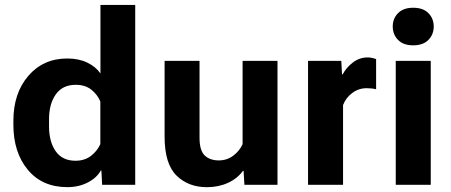

<svg xmlns="http://www.w3.org/2000/svg" viewBox="-20 -768 1875 798"><path d="M35.6 -249.8Q35.6 -134.8 95.5 -62.5Q155.3 9.8 260 9.8Q308.1 9.8 345.5 -9.9Q382.8 -29.5 398.9 -59.3H401.4L404.5 0H542V-747.6H397.5V-462.6Q378.4 -490.5 343 -507.7Q307.6 -524.9 259.5 -524.9Q159.9 -524.9 97.8 -452.8Q35.6 -380.6 35.6 -265.4ZM183.8 -242.7V-272.5Q183.8 -336.2 212 -375.9Q240.2 -415.5 294.4 -415.5Q334.2 -415.5 359.6 -395.3Q385 -375 397 -346.2V-169.2Q384.5 -140.6 358.2 -120.2Q331.8 -99.9 293.9 -99.9Q239.3 -99.9 211.5 -139.4Q183.8 -179 183.8 -242.7Z M664.1 -200.4Q664.1 -86.9 713.5 -38.5Q762.9 10 839.8 10Q888.4 10 927.9 -8.2Q967.3 -26.4 989.7 -57.9H992.4L995.8 0H1133.3V-515.1H988.3V-168.9Q975.3 -140.1 949.1 -120.7Q922.9 -101.3 889.4 -101.3Q852.5 -101.3 830.9 -121.8Q809.3 -142.3 809.3 -195.6V-515.1H664.1Z M1260.3 0H1405.8V-331.5Q1417.7 -361.8 1444.1 -381.6Q1470.5 -401.4 1503.9 -401.4Q1515.4 -401.4 1525 -400.3Q1534.7 -399.2 1543.2 -397V-522.5Q1538.8 -524.4 1528.4 -526.9Q1518.1 -529.3 1508.1 -529.3Q1474.1 -529.3 1446.8 -508.4Q1419.4 -487.5 1404.3 -459H1401.6L1398.4 -515.1H1260.3Z M1624.8 0H1770.3V-515.1H1624.8ZM1612.3 -658Q1612.3 -624.8 1634.3 -602.2Q1656.2 -579.6 1697.3 -579.6Q1738.5 -579.6 1760.6 -602.2Q1782.7 -624.8 1782.7 -658Q1782.7 -690.9 1760.6 -713.4Q1738.5 -735.8 1697.5 -735.8Q1656.5 -735.8 1634.4 -713.4Q1612.3 -690.9 1612.3 -658Z"/></svg>

Font: Roboto Flex
Style: Regular
Weight: 400
Designer: Berlow after Robertson
Foundry: Google
Version: Version 3.200;gftools[0.9.32]